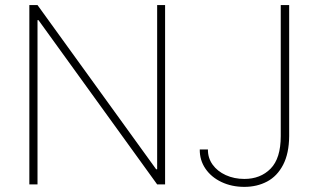

<svg xmlns="http://www.w3.org/2000/svg" viewBox="-20 -727 1256 757"><path d="M630.9 0H599.6L131.8 -647.5H127.9V0H95.7V-707H127.9L595.7 -59.6H599.6V-707H630.9ZM1120.1 -707V-190.4Q1119.6 -122.1 1096.2 -77.1Q1072.8 -32.2 1033 -11.2Q993.2 9.8 943.4 9.8Q893.6 9.8 853.3 -9.3Q813 -28.3 790 -62Q767.1 -95.7 767.6 -137.7H799.8Q799.3 -104.5 818.1 -78.1Q836.9 -51.8 870.1 -36.6Q903.3 -21.5 943.4 -21.5Q1006.8 -21.5 1046.9 -62Q1086.9 -102.5 1086.9 -190.4V-707Z"/></svg>

Font: Pretendard Thin
Style: Regular
Weight: 100
Designer: Base glyphs from Inter by Rasmus Andersson; Hangeul glyphs from Noto Sans CJK(Source Han Sans) by Jang Soo-young and Kan
Foundry: Kil Hyung-jin
Version: Version 1.309